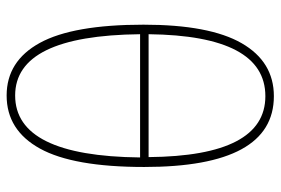

<svg xmlns="http://www.w3.org/2000/svg" viewBox="-150 -664 825 564"><g transform="rotate(90 262.0 -382.5)"><path d="M471 -394Q471 -775 263 -775Q162 -775 107.5 -680.5Q53 -586 53 -392Q53 -185 106.5 -87.5Q160 10 261 10Q363 10 417 -88Q471 -186 471 -394ZM263 -750Q439 -750 442 -407H81Q85 -750 263 -750ZM261 -15Q85 -15 81 -382H443Q439 -15 261 -15Z"/></g></svg>

Font: Noto Sans Display Thin
Style: Regular
Weight: 250
Designer: Monotype Design Team
Foundry: Monotype Imaging Inc.
Version: Version 1.900